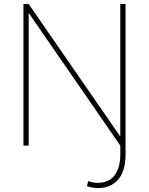

<svg xmlns="http://www.w3.org/2000/svg" viewBox="-20 -731 748 964"><path d="M584 -710.9C584 -710.9 584 -45.4 584 -45.4C584 -45.4 124 -710.9 124 -710.9C124 -710.9 97.7 -710.9 97.7 -710.9C97.7 -710.9 97.7 0 97.7 0C97.7 0 124 0 124 0C124 0 124 -666 124 -666C124 -666 584 0 584 0C584 0 584 43.5 584 43.5C584 43.5 584 43.5 584 43.5C584 89.8 574.2 125 554.7 149.9C535.2 174.8 507.3 187 471.2 187C471.2 187 471.2 187 471.2 187C454.6 187 438.5 184.1 422.9 178.2C422.9 178.2 416.5 203.6 416.5 203.6C416.5 203.6 416.5 203.6 416.5 203.6C435.5 210 453.6 213.4 471.2 213.4C471.2 213.4 471.2 213.4 471.2 213.4C514.6 213.4 548.8 198.7 573.7 169.9C598.1 141.1 610.4 98.6 610.4 43.5C610.4 43.5 610.4 -710.9 610.4 -710.9C610.4 -710.9 584 -710.9 584 -710.9Z"/></svg>

Font: WOX
Style: Regular
Weight: 500
Designer: Google
Foundry: ""
Version: ""